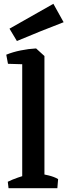

<svg xmlns="http://www.w3.org/2000/svg" viewBox="-20 -991 356 1011"><path d="M97 0V-693L170 -736L214 -696V0ZM25 0 21 -34Q43 -45 74.5 -56Q106 -67 128 -72L115 0ZM167 0 176 -79Q204 -75 235 -67.5Q266 -60 286 -48L282 0ZM22 -655 13 -703Q47 -717 89 -725.5Q131 -734 170 -736L178 -695L123 -652ZM69 -775 30 -840 261 -971 315 -874Q252 -850 191.5 -825.5Q131 -801 69 -775Z"/></svg>

Font: Eczar Medium
Style: Regular
Weight: 500
Designer: Vaibhav Singh
Foundry: Rosetta Type Foundry
Version: Version 2.000